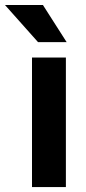

<svg xmlns="http://www.w3.org/2000/svg" viewBox="-70 -763 352 783"><path d="M198.7 0H60.5V-528.3H198.7ZM201.7 -591.3H85L-49.8 -742.7H105Z"/></svg>

Font: Roboto Condensed
Style: Bold
Weight: 700
Designer: Google
Version: Version 2.134; 2016